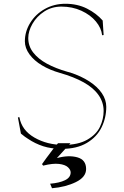

<svg xmlns="http://www.w3.org/2000/svg" viewBox="-20 -780 659 1019"><path d="M129 -43Q115 -51 91 -71L75 -157L83 -158Q95 -89 162.5 -50Q230 -11 317 -11Q395 -11 443 -38.5Q491 -66 510.5 -107Q530 -148 530 -191Q530 -237 503 -275.5Q476 -314 424 -343Q372 -372 298 -393Q245 -408 203 -433Q161 -458 136.5 -491.5Q112 -525 112 -561Q112 -613 140.5 -659Q169 -705 218 -732.5Q267 -760 327 -760Q391 -760 441.5 -734.5Q492 -709 525 -671L530 -594L522 -593Q518 -631 489 -666Q460 -701 412 -723Q364 -745 306 -745Q255 -745 215 -719Q175 -693 152.5 -654Q130 -615 130 -578Q130 -535 156.5 -501Q183 -467 229 -442Q275 -417 338 -399L353 -395Q411 -376 454 -348Q497 -320 520.5 -285.5Q544 -251 544 -213Q544 -155 519 -104Q494 -53 441 -21.5Q388 10 309 10Q252 10 209 -4Q166 -18 129 -43ZM355 135Q355 121 340.5 107.5Q326 94 293.5 90Q261 86 209 99L203 91L226 59Q243 36 260.5 13Q278 -10 288 -20H354L282 59Q344 42 390.5 55Q437 68 437 117Q437 160 382.5 186.5Q328 213 256 219L246 195Q295 191 325 176.5Q355 162 355 135Z"/></svg>

Font: TMT Limkin
Style: Regular
Weight: 400
Designer: Gabriel Drozdov
Version: Version 1.000;Glyphs 3.1.2 (3151)